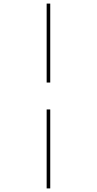

<svg xmlns="http://www.w3.org/2000/svg" viewBox="-20 -830 540 1070"><path d="M240 -370V-810H260V-370ZM240 220V-220H260V220Z"/></svg>

Font: M PLUS 1 Code Thin
Style: Regular
Weight: 250
Designer: Coji Morishita
Foundry: UNDERFOREST DESIGN
Version: Version 1.002